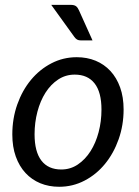

<svg xmlns="http://www.w3.org/2000/svg" viewBox="-20 -744 559 772"><path d="M226.5 -62.5Q263 -62.5 292.8 -82.5Q322.5 -102.5 343.8 -135.8Q365 -169 376.5 -212.5Q388 -256 388 -303.5Q388 -373.5 360.2 -408.8Q332.5 -444 280.5 -444Q243.5 -444 213.8 -424.2Q184 -404.5 163 -371.5Q142 -338.5 130.5 -295Q119 -251.5 119 -204Q119 -134 146.5 -98.2Q174 -62.5 226.5 -62.5ZM218 7Q176.5 7 142 -7.2Q107.5 -21.5 82.5 -48.5Q57.5 -75.5 43.5 -114.5Q29.5 -153.5 29.5 -203.5Q29.5 -267.5 49.5 -324Q69.5 -380.5 104.5 -422.8Q139.5 -465 186.8 -489.5Q234 -514 288.5 -514Q330 -514 364.5 -499.8Q399 -485.5 424 -458.5Q449 -431.5 463 -392.5Q477 -353.5 477 -304Q477 -240.5 457 -184Q437 -127.5 402.2 -85Q367.5 -42.5 320 -17.8Q272.5 7 218 7ZM263.5 -724.5Q278.5 -724.5 285.5 -719.2Q292.5 -714 297.5 -702.5L352 -581.5H305.5Q296 -581.5 290.2 -584.8Q284.5 -588 279 -595.5L186 -724.5Z"/></svg>

Font: Lato 2
Style: Italic
Weight: 400
Italic angle: -7°
Designer: Lukasz Dziedzic with Adam Twardoch and Botio Nikoltchev
Foundry: tyPoland Lukasz Dziedzic
Version: Version 2.015; 2015-08-06; http://www.latofonts.com/